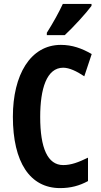

<svg xmlns="http://www.w3.org/2000/svg" viewBox="-20 -954 518 984"><path d="M449 -924V-934H302C281 -889 254 -840 220 -786V-774H312C358 -817 422 -887 449 -924ZM304 -607C335 -607 373 -589 412 -563L450 -677C400 -706 350 -724 292 -724C135 -724 46 -569 46 -356C46 -122 134 10 288 10C342 10 387 -2 431 -26V-146C382 -122 344 -108 304 -108C224 -108 186 -195 186 -355C186 -499 219 -607 304 -607Z"/></svg>

Font: Noto Sans Gurmukhi UI ExtraCondensed
Style: Bold
Weight: 700
Width: 2
Designer: Jelle Bosma - Monotype Design Team
Foundry: Monotype Imaging Inc.
Version: Version 2.004